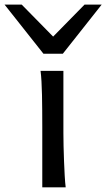

<svg xmlns="http://www.w3.org/2000/svg" viewBox="-88 -801 455 821"><path d="M183.1 -231.9Q183.1 -208.5 183.8 -176.5Q184.6 -144.5 185.8 -111.8Q187 -79.1 188.7 -49.3Q190.4 -19.5 192.9 0H92.8V-258.8Q92.8 -294.4 92.5 -329.1Q92.3 -363.8 91.6 -394.8Q90.8 -425.8 89.4 -452.4Q87.9 -479 85.4 -498H183.1ZM4.9 -781.2 139.2 -644.5 273.4 -781.2H346.7L180.7 -571.3H97.7L-68.4 -781.2Z"/></svg>

Font: Andika APac
Style: Regular
Weight: 400
Designer: Victor Gaultney, Annie Olsen, Julie Remington, Don Collingsworth, Eric Hays, Becca Hirsbrunner
Foundry: SIL International
Version: Version 5.000